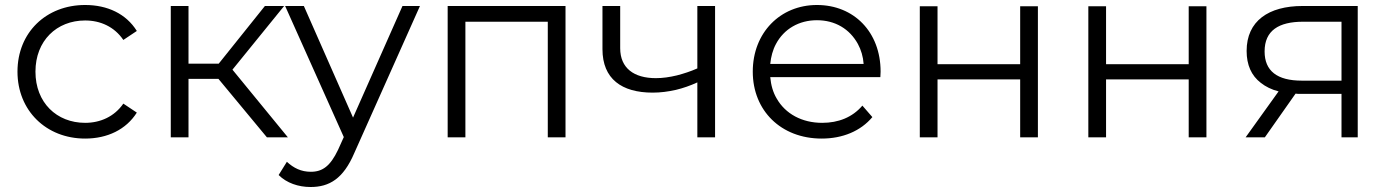

<svg xmlns="http://www.w3.org/2000/svg" viewBox="-20 -550 5559 769"><path d="M321 5C410 5 485 -31 528 -99L474 -135C438 -83 382 -58 321 -58C207 -58 122 -139 122 -263C122 -387 207 -468 321 -468C382 -468 438 -443 474 -390L528 -426C485 -495 410 -530 321 -530C165 -530 50 -420 50 -263C50 -107 165 5 321 5Z M735 -295V-526H664V0H735V-234H855L1049 0H1133L911 -271L1118 -526H1041L856 -295Z M1224 199C1299 199 1355 166 1399 63L1662 -526H1592L1394 -79L1197 -526H1122L1357 -1L1334 50C1303 115 1272 138 1225 138C1186 138 1156 123 1129 98L1096 151C1128 183 1175 199 1224 199Z M1844 0V-463H2174V0H2245V-526H1773V0Z M2844 0V-526H2773V-276C2746 -264 2718 -255 2691 -248C2662 -241 2634 -237 2607 -237C2519 -237 2464 -277 2464 -357V-526H2393V-353C2393 -234 2470 -179 2594 -179C2625 -179 2656 -183 2687 -190C2716 -197 2745 -207 2773 -220V0Z M3271 5C3355 5 3427 -25 3474 -81L3434 -127C3394 -80 3338 -58 3273 -58C3192 -58 3126 -94 3091 -155C3076 -180 3068 -209 3065 -241H3506C3506 -249 3507 -258 3507 -263C3507 -422 3400 -530 3252 -530C3105 -530 2995 -419 2995 -263C2995 -107 3108 5 3271 5ZM3065 -294C3068 -323 3075 -350 3088 -374C3120 -434 3180 -469 3252 -469C3325 -469 3383 -434 3416 -374C3429 -350 3437 -323 3439 -294Z M3735 0V-232H4066V0H4137V-525H4066V-293H3735V-525H3664V0Z M4410 0V-232H4741V0H4812V-525H4741V-293H4410V-525H4339V0Z M5418 0V-526H5197C5061 -526 4973 -466 4973 -346C4973 -290 4992 -247 5030 -218C5049 -203 5073 -191 5101 -184L4969 0H5046L5169 -175C5175 -174 5181 -174 5188 -174H5353V0ZM5194 -227C5095 -227 5045 -266 5045 -344C5045 -428 5102 -463 5199 -463H5353V-227Z"/></svg>

Font: Montserrat Z
Style: Regular
Weight: 400
Designer: Julieta Ulanovsky
Foundry: Julieta Ulanovsky
Version: Version 8.000